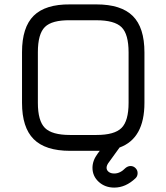

<svg xmlns="http://www.w3.org/2000/svg" viewBox="-20 -685 756 872"><path d="M298 0Q186 0 133 -53Q80 -106 80 -218V-448Q80 -561 133 -613.5Q186 -666 298 -665H418Q530 -665 583 -612.5Q636 -560 636 -447V-218Q636 -56 523 -15L476 50Q464 65 464 77Q464 88 473.5 95.5Q483 103 499 103Q526 103 550 78Q561 69 573 69Q586 69 595.5 78.5Q605 88 605 101Q605 115 596 124Q551 167 499 167Q457 167 428.5 141Q400 115 400 77Q400 44 424 12L433 0H418ZM152 -218Q152 -136 184 -104Q216 -72 298 -72H418Q500 -72 532 -104Q564 -136 564 -218V-447Q564 -530 532 -561.5Q500 -593 418 -593H298Q216 -594 184 -562.5Q152 -531 152 -448Z"/></svg>

Font: Jura SemiBold
Style: Regular
Weight: 600
Designer: Daniel Johnson, Alexei Vanyashin
Foundry: Daniel Johnson
Version: Version 5.103